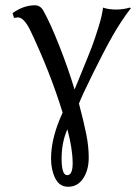

<svg xmlns="http://www.w3.org/2000/svg" viewBox="-20 -462 517 729"><path d="M235.8 28.8Q213.9 78.6 213.9 140.1Q213.9 203.1 234.9 203.1Q255.9 203.1 255.9 158.2Q255.9 104 235.8 28.8ZM33.2 -394 27.8 -412.1Q68.8 -441.9 112.8 -441.9Q134.3 -441.9 146 -418.9Q171.4 -373.5 205.1 -288.1Q238.8 -202.6 263.2 -122.1Q267.6 -133.3 293.2 -195.6Q318.8 -257.8 329.6 -286.4Q340.3 -314.9 354.2 -359.6Q368.2 -404.3 371.1 -433.1Q392.1 -425.8 421.9 -425.8Q447.8 -425.8 472.2 -433.1L477.1 -431.2Q439.9 -382.8 408.2 -327.1Q376.5 -271.5 333.5 -184.3Q290.5 -97.2 279.8 -68.8Q298.3 1 307.6 47.6Q316.9 94.2 316.9 136.2Q316.9 183.6 295.9 215.3Q274.9 247.1 238.8 247.1Q205.6 247.1 189.7 214.8Q173.8 182.6 173.8 140.1Q173.8 60.5 217.8 -34.2Q171.4 -185.5 96.2 -344.2Q71.3 -396 47.9 -396Q46.9 -396 33.2 -394Z"/></svg>

Font: Linear Smooth
Style: Regular
Weight: 400
Designer: Philipp H. Poll, Flanker
Foundry: Philipp H. Poll, reworked by Flanker
Version: Version 1.061 | FøM Fix